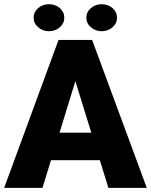

<svg xmlns="http://www.w3.org/2000/svg" viewBox="-22 -903 726 923"><path d="M683.6 0 420.9 -710.9H259.3L-2 0H182.1L223.1 -132.8H458L499 0ZM340.3 -512.7 417 -265.1H264.2ZM139.6 -817.9C139.6 -799.8 147 -784.2 161.6 -772C176.3 -759.3 193.4 -752.9 213.4 -752.9C233.4 -752.9 251 -759.3 265.6 -772C279.8 -784.2 287.1 -799.8 287.1 -817.9C287.1 -835.9 279.8 -851.6 265.6 -864.3C251 -876.5 233.4 -882.8 213.4 -882.8C193.4 -882.8 176.3 -876.5 161.6 -864.3C147 -851.6 139.6 -835.9 139.6 -817.9ZM393.1 -817.9C393.1 -799.8 400.4 -784.2 415 -772C429.7 -759.3 446.8 -752.9 466.8 -752.9C486.8 -752.9 504.4 -759.3 519 -772C533.2 -784.2 540.5 -799.8 540.5 -817.9C540.5 -835.9 533.2 -851.6 519 -864.3C504.4 -876.5 486.8 -882.8 466.8 -882.8C446.8 -882.8 429.7 -876.5 415 -864.3C400.4 -851.6 393.1 -835.9 393.1 -817.9Z"/></svg>

Font: Vazirmatn Black
Style: Regular
Weight: 900
Designer: Saber Rastikerdar
Foundry: Saber Rastikerdar
Version: Version 33.003